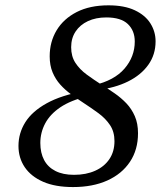

<svg xmlns="http://www.w3.org/2000/svg" viewBox="-20 -708 628 738"><path d="M354.5 -362 340.5 -380.5Q419 -398.5 458.5 -444.2Q498 -490 498 -548.5Q498 -590 471.5 -615.5Q445 -641 388.5 -641Q348.5 -641 318 -626.8Q287.5 -612.5 270.5 -586.8Q253.5 -561 253.5 -526.5Q253.5 -491.5 269.8 -466.5Q286 -441.5 313.2 -421.5Q340.5 -401.5 372.5 -381Q396.5 -366 421 -349Q445.5 -332 465.8 -310.8Q486 -289.5 498.2 -261.5Q510.5 -233.5 510.5 -196Q510.5 -132.5 479.5 -86Q448.5 -39.5 392.5 -14.2Q336.5 11 260.5 11Q192.5 11 146 -9.2Q99.5 -29.5 75.2 -65.2Q51 -101 51 -147Q51 -196 77.2 -238Q103.5 -280 159.5 -311Q215.5 -342 304.5 -358L315 -337.5Q252 -322.5 212.2 -295.8Q172.5 -269 153.8 -233.8Q135 -198.5 135 -158.5Q135 -120.5 149.5 -93Q164 -65.5 193 -50.8Q222 -36 264.5 -36Q311 -36 346 -51.8Q381 -67.5 400.5 -96.5Q420 -125.5 420 -165.5Q420 -201.5 403 -227Q386 -252.5 358.5 -272.8Q331 -293 299.5 -313.5Q276 -329 253.2 -345.5Q230.5 -362 212 -382.5Q193.5 -403 182.2 -429.8Q171 -456.5 171 -491.5Q171 -547.5 197.8 -591.8Q224.5 -636 275 -661.8Q325.5 -687.5 397 -687.5Q458 -687.5 498.2 -668.5Q538.5 -649.5 558.2 -618Q578 -586.5 578 -549Q578 -498 550 -458.8Q522 -419.5 472 -394.8Q422 -370 354.5 -362Z"/></svg>

Font: Newsreader 16pt 16pt Medium
Style: Italic
Weight: 500
Italic angle: -17°
Version: Version 1.003